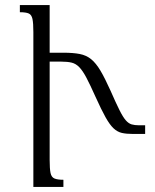

<svg xmlns="http://www.w3.org/2000/svg" viewBox="-20 -734 607 754"><path d="M169 -527H229Q267 -527 293 -522Q319 -517 338 -501.5Q357 -486 374.5 -456.5Q392 -427 414 -378Q435 -330 449 -302Q463 -274 474 -261.5Q485 -249 497 -245.5Q509 -242 526 -242H550V-208H501Q476 -208 458.5 -212Q441 -216 426 -230Q411 -244 394.5 -273.5Q378 -303 355 -354Q334 -401 319.5 -428.5Q305 -456 291.5 -470Q278 -484 261.5 -488Q245 -492 221 -492H169ZM175 -106Q175 -71 178.5 -54.5Q182 -38 194 -33Q206 -28 229 -28V0H111V-608Q111 -643 107.5 -659.5Q104 -676 93 -681Q82 -686 58 -686V-714H175Z"/></svg>

Font: Noto Serif Armenian Light
Style: Regular
Weight: 300
Version: Version 2.007